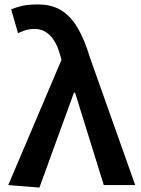

<svg xmlns="http://www.w3.org/2000/svg" viewBox="-20 -831 632 862"><path d="M157 11 17 0 256 -562 251 -581Q235 -640 206 -670.5Q177 -701 136 -701Q112 -701 95 -695.5Q78 -690 61 -682L30 -789Q54 -799 80.5 -805Q107 -811 151 -811Q211 -811 253.5 -785.5Q296 -760 327.5 -707.5Q359 -655 383 -575L587 0H446L317 -415H312Z"/></svg>

Font: Noto Sans HK SemiBold
Style: Regular
Weight: 600
Version: Version 2.004-H2;hotconv 1.0.118;makeotfexe 2.5.65603